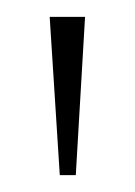

<svg xmlns="http://www.w3.org/2000/svg" viewBox="-20 -734 160 228"><path d="M51 -526H70L81 -714H39Z"/></svg>

Font: Noto Serif Bengali Condensed Thin
Style: Regular
Weight: 100
Width: 3
Designer: Juan Bruce, Universal Thirst, Indian Type Foundry and the Monotype Design Team.
Foundry: Monotype Imaging Inc.
Version: Version 2.003